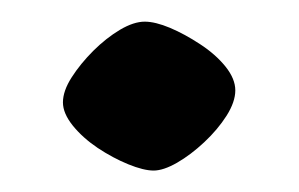

<svg xmlns="http://www.w3.org/2000/svg" viewBox="-20 -416 280 180"><path d="M124 -256.1Q114.7 -256.1 100.2 -262Q85.8 -267.9 71.6 -277.3Q57.5 -286.8 48.2 -298.3Q39 -309.8 39 -320Q39 -330.7 47.2 -343.5Q55.4 -356.3 67.5 -368.4Q79.6 -380.4 92.5 -388.1Q105.4 -395.7 115.7 -395.7Q125.5 -395.7 139.4 -389.9Q153.3 -384 167.7 -374.5Q182.1 -365.1 191.4 -353.6Q200.6 -342.1 200.6 -331.3Q200.6 -320.5 192.4 -307.5Q184.1 -294.5 171.5 -282.7Q158.9 -270.9 146.1 -263.5Q133.2 -256.1 124 -256.1Z"/></svg>

Font: Ancizar Sans Thin
Style: Regular
Weight: 100
Designer: Cesar Puertas, Viviana Monsalve, Julian Moncada, Julian Prieto, Jose Castro, Mariel Hernandez, Felipe Aragon, Sara Alarc
Version: Version 8.100